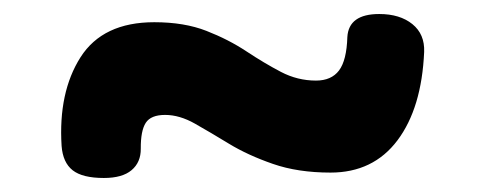

<svg xmlns="http://www.w3.org/2000/svg" viewBox="-20 -448 690 274"><path d="M451.7 -201.7Q405.1 -201.7 369.5 -214.1Q333.9 -226.4 306.9 -242.8Q280 -259.2 258.1 -271.6Q236.2 -284 215.6 -284Q195.3 -284 188 -272.7Q180.7 -261.4 180.9 -235.9Q181.1 -216.4 167.8 -205.2Q154.6 -194 128.2 -194Q97.7 -194 83.7 -205Q69.7 -216 67.9 -239.8Q63.1 -316.2 94.9 -366.3Q126.8 -416.3 200.2 -416.3Q243.1 -416.3 274.7 -403.9Q306.2 -391.6 331.7 -374.7Q357.2 -357.8 380.9 -345.4Q404.6 -333 430.9 -333Q452.9 -333 463.8 -347.4Q474.7 -361.9 475.7 -395.2Q477.7 -428 521.2 -428Q550.7 -428 568.5 -413.6Q586.3 -399.2 585.3 -373.9Q581.8 -293.8 547.2 -247.7Q512.6 -201.7 451.7 -201.7Z"/></svg>

Font: Playpen Sans Hebrew
Style: Regular
Weight: 400
Designer: Tom Grace, Laura Meseguer, Veronika Burian, José Scaglione
Foundry: TypeTogether
Version: Version 2.000